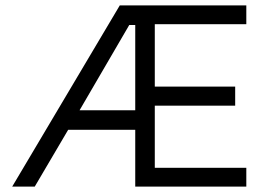

<svg xmlns="http://www.w3.org/2000/svg" viewBox="-20 -687 987 707"><path d="M550 -598H887V-667H421L25 0H108L231 -209H478V0H887V-69H550V-298H846V-368H550V-598ZM478 -281H273L456 -595H478V-281Z"/></svg>

Font: Maven Pro
Style: Regular
Weight: 400
Designer: Joe Prince
Foundry: Joe Prince
Version: Version 1.003